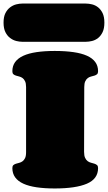

<svg xmlns="http://www.w3.org/2000/svg" viewBox="-43 -1066 610 1086"><path d="M432.6 -207Q432.6 -185.1 438.5 -172.9Q444.3 -160.6 453.1 -154.3Q461.9 -147.9 472.2 -145.5Q482.4 -143.1 491.2 -140.1Q500 -137.2 505.9 -132.1Q511.7 -127 511.7 -115.2Q511.7 -54.2 448.7 -27.1Q385.7 0 266.6 0Q209 0 164.3 -6.6Q119.6 -13.2 89.1 -27.1Q58.6 -41 42.7 -63Q26.9 -85 26.9 -115.2Q26.9 -127 32.7 -132.1Q38.6 -137.2 47.1 -139.9Q55.7 -142.6 65.7 -145Q75.7 -147.5 84.2 -153.6Q92.8 -159.7 98.6 -171.4Q104.5 -183.1 104.5 -205.1V-573.2Q104.5 -594.7 98.6 -606.7Q92.8 -618.7 84.2 -624.8Q75.7 -630.9 65.7 -633.3Q55.7 -635.7 47.1 -638.4Q38.6 -641.1 32.7 -646.2Q26.9 -651.4 26.9 -663.1Q26.9 -693.4 42.7 -715.1Q58.6 -736.8 89.1 -750.7Q119.6 -764.6 164.3 -771.2Q209 -777.8 266.6 -777.8Q326.2 -777.8 372.1 -771.2Q418 -764.6 449 -750.7Q480 -736.8 495.8 -715.1Q511.7 -693.4 511.7 -663.1Q511.7 -651.4 505.9 -646.2Q500 -641.1 491.5 -638.4Q482.9 -635.7 472.7 -633.3Q462.4 -630.9 453.9 -624.8Q445.3 -618.7 439.5 -606.7Q433.6 -594.7 433.6 -573.2ZM-22.9 -938Q-22.9 -970.7 -12.5 -991.5Q-2 -1012.2 14.2 -1024.4Q30.3 -1036.6 48.8 -1041.3Q67.4 -1045.9 83.5 -1045.9H441.4Q459 -1045.9 477.8 -1041.3Q496.6 -1036.6 512 -1024.4Q527.3 -1012.2 537.4 -991.5Q547.4 -970.7 547.4 -938Q547.4 -905.3 537.4 -884.3Q527.3 -863.3 512 -851.1Q496.6 -838.9 477.8 -834.2Q459 -829.6 441.4 -829.6H83.5Q67.4 -829.6 48.8 -834.2Q30.3 -838.9 14.2 -851.1Q-2 -863.3 -12.5 -884.3Q-22.9 -905.3 -22.9 -938Z"/></svg>

Font: Corben
Style: Bold
Weight: 700
Designer: vernon adams
Foundry: vernon adams
Version: Version 1.101; ttfautohint (v1.6)